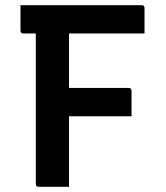

<svg xmlns="http://www.w3.org/2000/svg" viewBox="-20 -720 640 740"><path d="M246 0H129Q118 0 118 -11V-591H70Q59 -591 59 -602V-700H526Q537 -700 537 -689V-591H246V-381H476Q487 -381 487 -370V-272H246Z"/></svg>

Font: Recursive Mn Lnr St SmB
Style: Regular
Weight: 600
Monospace: yes
Version: Version 1.079;hotconv 1.0.112;makeotfexe 2.5.65598; ttfautoh